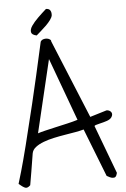

<svg xmlns="http://www.w3.org/2000/svg" viewBox="-67 -1070 749 1143"><g transform="rotate(-5 307.0 -498.0)"><path d="M-1 0Q5.9 -22.5 21 -74.2Q36.1 -126 60.5 -222.2Q85 -318.4 120.6 -466.8Q156.2 -615.2 204.1 -832Q210 -841.8 220.7 -845.2Q231.4 -848.6 242.2 -847.2Q252.9 -845.7 260.3 -840.3Q267.6 -835 266.6 -828.1L459 -360.4L558.6 -390.6Q571.3 -390.6 580.1 -383.8Q588.9 -377 589.8 -367.2Q590.8 -357.4 583 -346.2Q575.2 -335 555.7 -328.1Q547.9 -325.2 535.2 -321.8Q522.5 -318.4 509.8 -315.4Q497.1 -312.5 488.3 -309.6Q479.5 -306.6 479.5 -303.7L587.9 -14.6Q585.9 -9.8 584 -2.4Q582 4.9 576.2 9.3Q570.3 13.7 558.6 12.2Q546.9 10.7 525.4 -2L413.1 -289.1Q392.6 -283.2 362.3 -277.8Q332 -272.5 298.8 -267.1Q265.6 -261.7 231.9 -254.4Q198.2 -247.1 169.9 -236.3Q141.6 -225.6 122.1 -210.4Q102.5 -195.3 98.6 -173.8Q96.7 -160.2 91.3 -128.9Q85.9 -97.7 81.1 -66.4Q75.2 -29.3 67.4 13.7Q49.8 31.2 35.6 25.4Q21.5 19.5 -1 0ZM244.1 -724.6 140.6 -290Q157.2 -295.9 186.5 -302.7Q215.8 -309.6 250 -317.4Q284.2 -325.2 318.8 -333Q353.5 -340.8 381.8 -349.6ZM183.6 -871.1Q154.3 -877 151.4 -893.6Q148.4 -910.2 162.6 -931.2Q176.8 -952.1 201.7 -976.6Q226.6 -1001 252 -1023.4Q269.5 -1023.4 276.4 -1013.7Q283.2 -1003.9 283.2 -991.2V-983.4Q281.2 -970.7 270 -955.6Q258.8 -940.4 243.7 -925.3Q228.5 -910.2 211.9 -896Q195.3 -881.8 183.6 -871.1Z"/></g></svg>

Font: Shadows Into Light Two
Style: Regular
Weight: 400
Designer: Kimberly Geswein
Foundry: Kimberly Geswein
Version: Version 1.003 2012